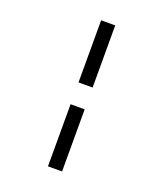

<svg xmlns="http://www.w3.org/2000/svg" viewBox="-156 -801 915 1075"><g transform="rotate(20 301.0 -264.0)"><path d="M342.8 -329.1V-699.2H258.8V-329.1ZM342.8 170.9V-199.2H258.8V170.9Z"/></g></svg>

Font: Hack Dev
Style: Regular
Weight: 400
Designer: Christopher Simpkins
Foundry: Christopher Simpkins
Version: Version 2.0315